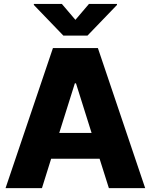

<svg xmlns="http://www.w3.org/2000/svg" viewBox="-20 -977 783 997"><path d="M197.8 0H8.8L254.9 -727.5H488.3L733.9 0H545.4L497.1 -152.8H245.6ZM368.7 -544.4 287.6 -286.6H455.6L374.5 -544.4ZM301.3 -956.5 371.6 -874 441.9 -956.5H587.4V-951.2L434.1 -792H309.1L155.8 -951.2V-956.5Z"/></svg>

Font: Inter Tight ExtraBold
Style: Regular
Weight: 800
Designer: Rasmus Andersson
Foundry: rsms
Version: Version 3.004; ttfautohint (v1.8.4.7-5d5b)